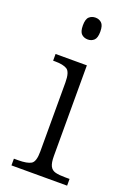

<svg xmlns="http://www.w3.org/2000/svg" viewBox="-145 -805 592 859"><g transform="rotate(20 151.0 -375.0)"><path d="M155 -646Q137 -646 125 -657Q113 -668 113 -698Q113 -728 125 -739Q137 -750 155 -750Q172 -750 184 -739Q196 -728 196 -698Q196 -668 184 -657Q172 -646 155 -646ZM27 0V-32H47Q90 -32 108.5 -43Q127 -54 127 -102V-431Q127 -481 108.5 -492.5Q90 -504 52 -504H42V-536H191V-105Q191 -72 199 -56.5Q207 -41 224.5 -36.5Q242 -32 271 -32H292V0Z"/></g></svg>

Font: Noto Serif Malayalam Light
Style: Regular
Weight: 300
Designer: Indian type Foundry, Jelle Bosma, Monotype Design Team
Foundry: Monotype Imaging Inc.
Version: Version 2.104; ttfautohint (v1.8.4.7-5d5b)